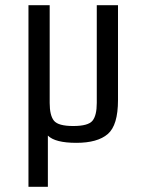

<svg xmlns="http://www.w3.org/2000/svg" viewBox="-20 -540 556 742"><path d="M90 182V-520H172V-142Q172 -94 188.5 -73.5Q205 -53 263 -53Q321 -53 337.5 -73.5Q354 -94 354 -142V-520H436V-153Q436 -56 396.5 -22Q357 12 275 12Q193 12 165 -16V182Z"/></svg>

Font: Strait
Style: Regular
Weight: 400
Width: 3
Designer: Eduardo Rodriguez Tunni
Foundry: Eduardo Rodriguez Tunni
Version: Version 1.001